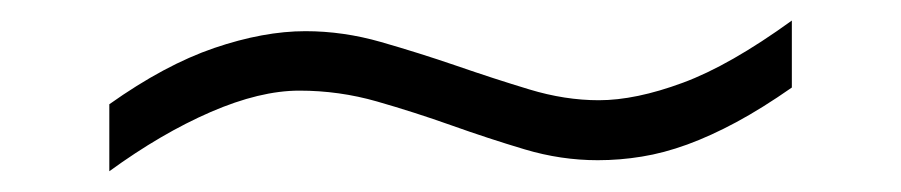

<svg xmlns="http://www.w3.org/2000/svg" viewBox="-20 -391 873 186"><path d="M747.1 -306.2Q718.3 -286.1 693.4 -272.7Q668.5 -259.3 645.8 -251Q623 -242.7 601.8 -239.3Q580.6 -235.8 559.1 -235.8Q523.4 -235.8 488.3 -246.3Q453.1 -256.8 417.5 -269.5Q381.8 -282.2 345.2 -292.7Q308.6 -303.2 270 -303.2Q231.9 -303.2 184.1 -282.5Q136.2 -261.7 85.9 -225.1V-290Q139.6 -328.1 187.5 -344.5Q235.4 -360.8 275.9 -360.8Q312.5 -360.8 349.1 -350.3Q385.7 -339.8 421.9 -327.4Q458 -314.9 492.7 -304.4Q527.3 -293.9 560.1 -293.9Q595.7 -293.9 641.4 -310.8Q687 -327.6 747.1 -371.1Z"/></svg>

Font: Charis SIL CyrE
Style: Regular
Weight: 400
Foundry: SIL International
Version: Version 5.000